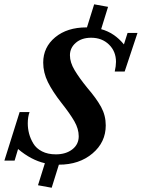

<svg xmlns="http://www.w3.org/2000/svg" viewBox="-62 -780 663 898"><path d="M179.7 98.1 115.7 86.4 147.9 -16.6Q83 -31.7 22.5 -83L6.3 -28.8H-41.5L29.8 -255.9H76.2Q67.9 -232.9 67.9 -203.6Q67.9 -178.7 74 -155.3Q80.1 -131.8 93.8 -108.9Q107.4 -85.9 134.5 -72Q161.6 -58.1 199.2 -58.1Q246.1 -58.1 276.1 -81.3Q306.2 -104.5 306.2 -142.6Q306.2 -177.2 285.9 -212.6Q265.6 -248 226.1 -297.9Q183.6 -352.1 161.9 -396.2Q140.1 -440.4 140.1 -487.3Q140.1 -559.1 196 -605.5Q252 -651.9 342.3 -651.9H344.7L378.4 -759.8L443.4 -748L411.1 -643.6Q472.7 -627 517.6 -572.3L534.7 -626H581.1L521 -445.3H474.6Q480.5 -471.7 480.5 -490.7Q480.5 -539.6 447.8 -571.5Q415 -603.5 364.3 -603.5Q319.8 -603.5 292.5 -579.8Q265.1 -556.2 265.1 -521.5Q265.1 -488.3 286.9 -451.9Q308.6 -415.5 346.7 -368.7Q389.6 -318.8 411.1 -279.3Q432.6 -239.7 432.6 -193.4Q432.6 -114.7 370.6 -62.3Q308.6 -9.8 213.4 -9.8Z"/></svg>

Font: Elstob 8pt SemiBold
Style: Italic
Weight: 600
Italic angle: -20°
Designer: Peter S. Baker
Version: Version 1.015